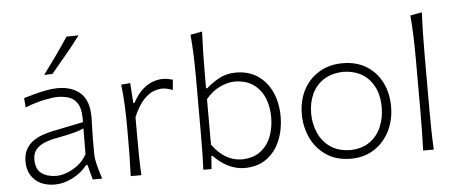

<svg xmlns="http://www.w3.org/2000/svg" viewBox="-52 -925 2514 1061"><g transform="rotate(-5 1204.5 -394.5)"><path d="M214.8 9.8Q141.6 9.8 101.6 -29.3Q61.5 -68.4 61.5 -130.4Q61.5 -170.9 76.9 -198.2Q92.3 -225.6 116.7 -242.7Q141.1 -259.8 169.4 -269.5Q197.8 -279.3 223.6 -284.7L397 -320.3Q399.4 -385.3 382.3 -417.5Q365.2 -449.7 335 -460.4Q304.7 -471.2 267.6 -471.2Q245.6 -471.2 195.6 -461.2Q145.5 -451.2 88.4 -428.7L84.5 -481Q107.9 -487.8 140.9 -496.8Q173.8 -505.9 209 -512.7Q244.1 -519.5 273.9 -519.5Q353 -519.5 399.7 -477.8Q446.3 -436 446.3 -343.3Q446.3 -320.8 444.8 -286.1Q443.4 -251.5 443.4 -216.8V-146Q443.4 -114.3 452.6 -78.1Q461.9 -42 475.6 0H423.3L400.9 -82.5H394Q361.3 -41 311.3 -15.6Q261.2 9.8 214.8 9.8ZM225.6 -37.1Q250.5 -37.1 282.7 -48.6Q314.9 -60.1 345.5 -83.5Q376 -106.9 395.5 -142.6L396.5 -285.6Q387.2 -281.2 371.8 -275.6Q356.4 -270 326.7 -262.7Q296.9 -255.4 243.2 -245.1Q208 -238.8 178 -226.8Q147.9 -214.8 129.6 -193.6Q111.3 -172.4 111.3 -137.7Q111.3 -83 143.6 -60.1Q175.8 -37.1 225.6 -37.1ZM206.1 -598.6Q243.2 -648.9 278.8 -698.7Q314.5 -748.5 347.2 -798.8L414.6 -800.3Q376 -749 335 -699.5Q293.9 -649.9 252 -600.1Z M633.8 0Q636.2 -57.1 637 -110.1Q637.7 -163.1 637.7 -226.1V-277.3Q637.7 -332.5 635 -391.6Q632.3 -450.7 625.5 -508.3L675.8 -512.2L683.1 -401.4H689.9Q716.3 -450.2 746.1 -475.6Q775.9 -501 804.4 -510.3Q833 -519.5 855 -519.5Q870.6 -519.5 884.8 -517.1Q898.9 -514.6 912.1 -510.7L907.2 -454.1Q892.6 -459.5 877 -463.1Q861.3 -466.8 848.1 -466.8Q829.6 -466.8 803 -457.8Q776.4 -448.7 746.6 -418.2Q716.8 -387.7 688.5 -322.8V-224.6Q688.5 -162.6 689.2 -109.9Q689.9 -57.1 692.9 0Z M1264.2 10.3Q1220.7 10.3 1176.5 -10.7Q1132.3 -31.7 1094.2 -71.8H1087.4L1082 0H1036.6Q1039.1 -57.1 1039.8 -110.1Q1040.5 -163.1 1040.5 -226.1V-507.8Q1040.5 -573.2 1038.3 -633.3Q1036.1 -693.4 1031.2 -749.5L1096.2 -761.7Q1093.3 -698.7 1092 -636.5Q1090.8 -574.2 1090.8 -507.8V-447.3H1098.1Q1127 -474.1 1168.5 -496.8Q1210 -519.5 1262.2 -519.5Q1333 -519.5 1383.5 -485.1Q1434.1 -450.7 1460.9 -391.1Q1487.8 -331.5 1487.8 -255.9Q1487.8 -184.6 1462.9 -123.8Q1438 -63 1388.2 -26.4Q1338.4 10.3 1264.2 10.3ZM1254.4 -38.6Q1318.4 -40 1358.2 -70.6Q1397.9 -101.1 1416.7 -150.1Q1435.5 -199.2 1435.5 -255.9Q1435.5 -315.4 1415.8 -363.5Q1396 -411.6 1355.5 -440.4Q1314.9 -469.2 1252.4 -470.7Q1212.4 -470.2 1168.9 -449.7Q1125.5 -429.2 1090.8 -387.2V-134.8Q1159.2 -39.6 1254.4 -38.6Z M1855 10.3Q1775.4 10.3 1719.5 -27.1Q1663.6 -64.5 1634.5 -125.7Q1605.5 -187 1605.5 -257.8Q1605.5 -334 1636.7 -393.1Q1668 -452.1 1724.1 -485.8Q1780.3 -519.5 1854.5 -519.5Q1931.2 -519.5 1986.3 -485.1Q2041.5 -450.7 2071 -391.4Q2100.6 -332 2100.6 -257.8Q2100.6 -183.1 2070.1 -122.3Q2039.6 -61.5 1984.4 -25.6Q1929.2 10.3 1855 10.3ZM1855 -37.6Q1921.9 -39.1 1964.8 -70.3Q2007.8 -101.6 2028.3 -151.4Q2048.8 -201.2 2048.8 -257.8Q2048.8 -352.5 1998 -410.9Q1947.3 -469.2 1855 -471.7Q1789.6 -470.2 1745.4 -441.7Q1701.2 -413.1 1679.2 -365.2Q1657.2 -317.4 1657.2 -257.8Q1657.2 -201.2 1678.7 -151.4Q1700.2 -101.6 1743.9 -70.3Q1787.6 -39.1 1855 -37.6Z M2255.9 0Q2258.3 -57.1 2259 -110.1Q2259.8 -163.1 2259.8 -226.1V-507.8Q2259.8 -573.2 2257.6 -633.3Q2255.4 -693.4 2250.5 -749.5L2315.4 -761.7Q2312.5 -698.7 2311.3 -636.5Q2310.1 -574.2 2310.1 -507.8V-226.1Q2310.1 -163.1 2311 -110.1Q2312 -57.1 2314.9 0Z"/></g></svg>

Font: Pinar-DS3-FD Light
Style: Regular
Weight: 300
Designer: Amin Abedi
Version: Version 3.000